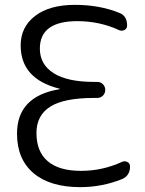

<svg xmlns="http://www.w3.org/2000/svg" viewBox="-20 -760 595 790"><path d="M310 10Q186 10 118 -47.5Q50 -105 50 -210Q50 -364 225 -393Q226 -393 226 -394Q226 -395 225 -395Q65 -435 65 -573Q65 -649 124.5 -694.5Q184 -740 288 -740Q390 -740 471 -707Q503 -695 503 -655Q503 -642 492 -636.5Q481 -631 470 -636Q390 -673 298 -673Q144 -673 144 -560Q144 -495 200.5 -459Q257 -423 367 -423H380Q394 -423 403.5 -413.5Q413 -404 413 -390Q413 -376 403.5 -366.5Q394 -357 380 -357H367Q243 -357 186.5 -321Q130 -285 130 -213Q130 -136 176.5 -96.5Q223 -57 313 -57Q402 -57 482 -94Q493 -99 504 -93.5Q515 -88 515 -75Q515 -37 482 -23Q400 10 310 10Z"/></svg>

Font: Rounded Mplus 1c
Style: Regular
Weight: 400
Version: Version 1.059.20150529